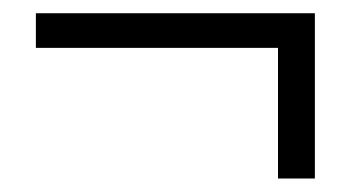

<svg xmlns="http://www.w3.org/2000/svg" viewBox="-20 -376 530 290"><path d="M399.9 -106.4V-303.7H34.2V-356H455.6V-106.4Z"/></svg>

Font: Varta Light Light
Style: Regular
Weight: 300
Version: Version 1.004